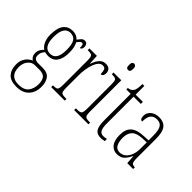

<svg xmlns="http://www.w3.org/2000/svg" viewBox="-140 -1196 1892 1892"><g transform="rotate(45 806.0 -250.5)"><path d="M186 241Q104 241 66.5 199.5Q29 158 29 88Q29 45 43 16Q57 -13 78 -31Q99 -49 119 -57Q105 -65 94 -81.5Q83 -98 83 -127Q83 -155 95.5 -176Q108 -197 124 -212Q96 -229 78 -268Q60 -307 60 -358Q60 -454 95 -498.5Q130 -543 194 -543Q221 -543 243 -532.5Q265 -522 278 -507Q291 -525 306.5 -542Q322 -559 345 -559Q365 -559 375 -545Q385 -531 385 -513Q385 -495 378.5 -484Q372 -473 359 -473Q359 -499 355 -511.5Q351 -524 337 -524Q328 -524 318 -515.5Q308 -507 294 -486Q305 -466 312 -438Q319 -410 319 -363Q319 -285 287.5 -240Q256 -195 194 -195Q183 -195 169 -196.5Q155 -198 146 -201Q135 -188 125.5 -171Q116 -154 116 -128Q116 -99 132 -87Q148 -75 177 -75H240Q308 -75 335.5 -35Q363 5 363 64Q363 145 317 193Q271 241 186 241ZM191 -224Q281 -224 281 -365Q281 -447 258 -480Q235 -513 189 -513Q147 -513 123 -477.5Q99 -442 99 -364Q99 -224 191 -224ZM187 211Q262 211 293.5 170Q325 129 325 67Q325 16 304.5 -11.5Q284 -39 228 -39H166Q124 -39 95 -3.5Q66 32 66 86Q66 121 77 149.5Q88 178 114.5 194.5Q141 211 187 211Z M432 0V-24H434Q461 -24 475.5 -28.5Q490 -33 495 -49Q500 -65 500 -100V-437Q500 -471 495 -487Q490 -503 475 -507.5Q460 -512 432 -512H429V-536H533L538 -434H541Q550 -459 563.5 -484.5Q577 -510 598.5 -527Q620 -544 652 -544Q687 -544 703.5 -526Q720 -508 720 -480Q720 -461 712 -448Q704 -435 686 -435Q686 -466 679 -488.5Q672 -511 641 -511Q616 -511 597 -489.5Q578 -468 565.5 -432.5Q553 -397 547 -355.5Q541 -314 541 -274V-99Q541 -64 546 -48.5Q551 -33 565 -28.5Q579 -24 608 -24H621V0Z M848 -654Q835 -654 827.5 -663Q820 -672 820 -698Q820 -723 827.5 -732.5Q835 -742 848 -742Q860 -742 868.5 -732.5Q877 -723 877 -698Q877 -672 868.5 -663Q860 -654 848 -654ZM752 0V-24H767Q795 -24 809 -29Q823 -34 828 -49.5Q833 -65 833 -99V-434Q833 -469 829 -485.5Q825 -502 811.5 -507Q798 -512 772 -512H765V-536H873V-100Q873 -66 878 -50Q883 -34 897 -29Q911 -24 938 -24H951V0Z M1130 10Q1078 10 1055.5 -23Q1033 -56 1033 -142V-507H972V-528Q1010 -532 1026 -554Q1039 -571 1042.5 -596Q1046 -621 1047 -657H1073V-536H1174V-507H1073V-141Q1073 -70 1088.5 -45.5Q1104 -21 1135 -21Q1148 -21 1158.5 -22.5Q1169 -24 1182 -27V3Q1170 6 1156.5 8Q1143 10 1130 10Z M1355 10Q1305 10 1273.5 -28.5Q1242 -67 1242 -147Q1242 -225 1285.5 -263Q1329 -301 1419 -304L1482 -307V-371Q1482 -446 1462.5 -479.5Q1443 -513 1396 -513Q1350 -513 1328 -484Q1306 -455 1306 -394Q1274 -394 1274 -441Q1274 -484 1307 -513.5Q1340 -543 1398 -543Q1460 -543 1491.5 -503.5Q1523 -464 1523 -367V-105Q1523 -52 1533.5 -38Q1544 -24 1572 -24H1574V0H1492L1486 -90H1483Q1463 -47 1435.5 -18.5Q1408 10 1355 10ZM1363 -21Q1399 -21 1426 -43.5Q1453 -66 1468 -104.5Q1483 -143 1483 -191V-281L1424 -278Q1348 -275 1315.5 -241Q1283 -207 1283 -146Q1283 -90 1302 -55.5Q1321 -21 1363 -21Z"/></g></svg>

Font: Noto Serif ExtraCondensed ExtraLight
Style: Regular
Weight: 200
Width: 2
Designer: Monotype Design Team
Foundry: Monotype Imaging Inc.
Version: Version 2.015